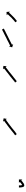

<svg xmlns="http://www.w3.org/2000/svg" viewBox="788 -1070 257 1872"><g transform="rotate(-90 916.0 -133.5)"><path d="M45 -75Q45 -75 45 -75Q45 -75 45 -75Q45 -75 45 -75Q45 -75 45 -75Q45 -73 45 -70Q45 -70 45 -70Q45 -70 45 -70Q45 -70 45 -70Q45 -70 45 -70Q45 -67 45 -63Q45 -63 45 -63.5Q45 -64 45 -64Q45 -64 45 -64Q45 -64 45 -64Q46 -59 46 -55Q46 -55 46 -55Q46 -55 46 -55Q46 -55 46 -55Q46 -55 46 -55Q47 -51 48 -47Q48 -47 48 -47Q48 -47 48 -47Q48 -47 48 -47.5Q48 -48 48 -48Q49 -44 50 -42Q50 -42 49.5 -42Q49 -42 49 -42Q49 -42 49 -42Q49 -42 49 -42Q50 -42 50 -41Q55 -34 49 -28Q43 -22 36 -27Q29 -32 32.5 -40Q36 -48 45 -45Q45 -45 44 -45Q44 -45 44 -45Q45 -45 48 -45Q48 -45 47 -45Q46 -45 46 -45Q47 -45 49 -46Q49 -46 49 -46Q49 -46 49 -46Q49 -45 48.5 -45Q48 -45 48 -45Q52 -47 55 -49Q55 -49 55 -49Q55 -49 55 -49Q55 -49 55 -49Q55 -49 55 -49Q59 -51 62 -54Q62 -54 62 -54Q62 -54 62 -54Q62 -54 62 -54Q62 -54 62 -54Q66 -56 69 -59Q69 -59 69 -59Q69 -59 69 -59Q69 -59 69 -59Q69 -59 69 -59Q72 -61 74 -64Q74 -64 74 -64Q74 -64 74 -64Q74 -64 74 -64Q74 -64 74 -64Q76 -65 78 -67Q78 -67 79 -68L70 -77H103L102 -44L93 -54Q92 -53 91 -52Q90 -51 88 -49Q88 -49 88 -49Q88 -49 88 -49Q88 -49 88 -49Q88 -49 88 -49Q85 -46 82 -44Q82 -44 82 -44Q82 -44 82 -44Q82 -44 82 -44Q82 -44 82 -44Q78 -41 74 -38Q74 -38 74 -38Q74 -38 74 -38Q74 -38 74 -38Q74 -38 74 -38Q70 -34 65 -32Q65 -32 65 -32Q65 -32 65 -32Q65 -31 65 -31Q65 -31 65 -31Q60 -29 56 -27Q56 -27 56 -27Q56 -27 56 -27Q56 -27 55.5 -27Q55 -27 55 -27Q52 -25 49 -25Q49 -25 48 -25Q48 -25 47 -25Q43 -25 40 -26Q40 -26 39 -26Q39 -26 39 -26Q39 -26 39 -26Q40 -26 40 -26Q41 -25 42 -26Q52 -27 51 -38Q51 -39 49 -41.5Q47 -44 48 -43Q55 -38 47 -30Q39 -23 34 -29Q33 -31 32 -33Q32 -33 32 -33Q32 -33 31 -33Q31 -33 31 -33.5Q31 -34 31 -34Q30 -37 28 -42Q28 -42 28 -42Q28 -42 28 -42Q28 -42 28 -42.5Q28 -43 28 -43Q27 -47 26 -53Q26 -53 26 -53Q26 -53 26 -53Q26 -53 26 -53Q26 -53 26 -53Q26 -58 25 -62Q25 -62 25 -62Q25 -62 25 -62Q25 -62 25 -62Q25 -62 25 -62Q25 -66 25 -70Q25 -70 25 -70Q25 -70 25 -70Q25 -70 25 -70Q25 -70 25 -70Q25 -73 25 -75Q25 -75 25 -75Q25 -75 25 -75Q25 -75 25 -75Q25 -75 25 -75Q25 -76 25 -77H45Q45 -76 45 -75Z M535 -115Q536 -116 539 -118Q539 -118 539 -118Q539 -118 539 -118Q539 -118 539 -118Q539 -118 539 -118Q541 -120 545 -123Q545 -123 545 -123Q545 -123 545 -123Q545 -123 545 -122.5Q545 -122 545 -122Q549 -125 554 -129Q558 -133 564 -137Q569 -141 575 -146Q578 -149 581.5 -151.5Q585 -154 588 -156Q595 -162 601 -167Q608 -172 614 -177Q621 -182 627 -187Q634 -192 640 -196Q645 -201 651 -205Q656 -208 660 -211V-212Q664 -214 668 -217Q671 -219 673 -220Q674 -221 674 -221L667 -232L699 -226L693 -194L686 -205Q685 -204 684 -204Q682 -202 679 -200Q676 -198 672 -195Q667 -192 662 -188H663Q657 -185 651 -180Q646 -176 639 -171Q633 -166 626 -161Q620 -156 613 -151Q607 -146 600 -141Q597 -138 594 -135.5Q591 -133 588 -131Q581 -126 576 -121Q571 -117 566 -113Q561 -110 557 -107Q557 -107 557 -107Q557 -107 557 -107Q557 -107 557 -107Q557 -107 557 -107Q553 -104 550 -102Q550 -102 550 -102Q550 -102 550 -102Q550 -102 550 -102Q550 -102 550 -102Q548 -100 546 -99Q545 -98 545 -98L533 -114Q534 -114 535 -115Z M1050 -115Q1050 -115 1050 -115Q1050 -115 1050 -115Q1050 -115 1049.5 -115Q1049 -115 1049 -115Q1051 -116 1053 -118Q1053 -118 1053 -118Q1053 -118 1053 -117Q1053 -117 1053 -117Q1053 -117 1053 -117Q1056 -120 1060 -122Q1063 -125 1068 -129Q1073 -133 1078 -137Q1084 -141 1090 -147Q1093 -149 1096 -151.5Q1099 -154 1102 -157Q1109 -162 1115 -167Q1122 -172 1128 -177Q1135 -182 1141 -187Q1147 -192 1153 -197Q1158 -201 1164 -205Q1168 -209 1173 -212Q1177 -215 1180 -218Q1182 -220 1184 -221Q1185 -222 1186 -222L1178 -233L1210 -228L1206 -196L1198 -206Q1197 -206 1196 -205Q1194 -204 1192 -202Q1189 -199 1185 -196Q1181 -193 1176 -189Q1171 -185 1165 -181Q1159 -177 1153 -172Q1147 -167 1141 -162Q1134 -157 1128 -151Q1122 -146 1115 -141Q1112 -138 1109 -135.5Q1106 -133 1102 -131Q1096 -126 1091 -122Q1085 -117 1080 -113Q1076 -110 1072 -107Q1068 -104 1065 -101Q1065 -101 1065 -101Q1065 -101 1065 -101Q1065 -101 1065 -101Q1065 -101 1065 -101Q1063 -100 1061 -99Q1061 -99 1061 -99Q1061 -99 1061 -99Q1061 -98 1061 -98Q1061 -98 1061 -98Q1060 -98 1060 -98L1048 -114Q1049 -114 1050 -115ZM1572 -223Q1571 -223 1567 -221Q1566 -220 1564 -219Q1562 -218 1560 -217Q1557 -216 1554.5 -214.5Q1552 -213 1550 -212Q1547 -210 1544 -208.5Q1541 -207 1538 -206Q1534 -204 1531 -202.5Q1528 -201 1524 -199Q1521 -197 1517.5 -195.5Q1514 -194 1510 -192Q1506 -190 1502.5 -188Q1499 -186 1495 -184Q1492 -183 1488 -181Q1484 -179 1480 -177Q1477 -175 1473.5 -173.5Q1470 -172 1466 -170Q1463 -168 1459.5 -166.5Q1456 -165 1453 -163Q1450 -162 1447 -160.5Q1444 -159 1441 -157Q1438 -156 1435.5 -154.5Q1433 -153 1431 -152Q1428 -151 1423 -148Q1422 -147 1420.5 -146.5Q1419 -146 1418 -146Q1417 -145 1416 -145L1422 -133L1391 -143L1401 -174L1407 -162Q1407 -162 1409 -163Q1411 -165 1414 -166Q1416 -167 1418 -168Q1420 -169 1422 -170Q1425 -172 1432 -175Q1435 -176 1438 -177.5Q1441 -179 1444 -181Q1447 -183 1450.5 -184.5Q1454 -186 1457 -188Q1465 -192 1471 -195Q1475 -197 1479 -198.5Q1483 -200 1486 -202Q1490 -204 1493.5 -206Q1497 -208 1501 -210Q1505 -212 1508.5 -213.5Q1512 -215 1515 -217Q1519 -219 1522 -220.5Q1525 -222 1529 -224Q1532 -225 1535 -226.5Q1538 -228 1541 -230Q1547 -233 1551 -235Q1553 -236 1555 -237Q1557 -238 1558 -239Q1560 -239 1561 -240Q1562 -241 1563 -241Q1566 -242 1565 -242L1574 -224Q1574 -224 1572 -223Z M1636 -113Q1637 -114 1639 -115Q1640 -116 1643 -118Q1643 -118 1643 -118Q1643 -118 1643 -118Q1643 -118 1643 -118Q1643 -118 1643 -118Q1645 -120 1648 -122Q1648 -122 1648 -122Q1648 -122 1648 -122Q1648 -122 1648 -122Q1648 -122 1648 -122Q1651 -125 1654 -127Q1654 -127 1654 -127Q1654 -127 1654 -127Q1654 -127 1654 -127Q1654 -127 1654 -127Q1657 -130 1661 -133Q1661 -133 1661 -133Q1661 -133 1661 -133Q1661 -133 1661 -133Q1661 -133 1661 -133Q1665 -136 1668 -140Q1668 -140 1668 -140Q1668 -140 1668 -140Q1668 -140 1668 -140Q1668 -140 1668 -140Q1672 -143 1676 -147Q1676 -147 1676 -147Q1676 -147 1676 -146Q1676 -146 1676 -146Q1676 -146 1676 -146Q1679 -150 1683 -154Q1683 -154 1683 -154Q1683 -154 1683 -154Q1683 -154 1683 -154Q1683 -154 1683 -154Q1686 -157 1690 -161Q1690 -161 1690 -161Q1690 -161 1690 -161Q1690 -161 1690 -161Q1690 -161 1690 -161Q1693 -164 1696 -168Q1699 -171 1702 -174Q1705 -177 1707 -179Q1709 -182 1711 -183Q1712 -185 1713 -186Q1713 -187 1714 -187L1704 -196L1736 -198L1739 -165L1729 -174Q1728 -174 1728 -173Q1727 -172 1726 -170Q1724 -168 1722 -166Q1719 -163 1717 -160Q1714 -157 1711 -154Q1708 -151 1704 -147Q1704 -147 1704 -147Q1704 -147 1704 -147Q1704 -147 1704 -147Q1704 -147 1704 -147Q1701 -143 1697 -140Q1697 -140 1697 -140Q1697 -140 1697 -140Q1697 -140 1697 -140Q1697 -140 1697 -140Q1693 -136 1689 -132Q1689 -132 1689 -132Q1689 -132 1689 -132Q1689 -132 1689 -132Q1689 -132 1689 -132Q1686 -128 1682 -125Q1682 -125 1682 -125Q1682 -125 1682 -125Q1682 -125 1682 -125Q1682 -125 1682 -125Q1678 -121 1674 -118Q1674 -118 1674 -118Q1674 -118 1674 -118Q1674 -118 1674 -118Q1674 -118 1674 -118Q1670 -115 1667 -112Q1667 -112 1667 -112Q1667 -112 1667 -112Q1667 -112 1667 -112Q1667 -112 1667 -112Q1664 -109 1660 -107Q1660 -107 1660 -106.5Q1660 -106 1660 -106Q1660 -106 1660 -106Q1660 -106 1660 -106Q1657 -104 1655 -102Q1655 -102 1655 -102Q1655 -102 1655 -102Q1655 -102 1655 -102Q1655 -102 1655 -102Q1652 -100 1650 -99Q1649 -98 1648 -97Q1647 -96 1647 -96L1635 -112Q1635 -113 1636 -113Z"/></g></svg>

Font: FRB American Cursive Just Arrows Black
Style: Bold Italic
Weight: 900
Italic angle: -25°
Version: Version 2.0;Modular Font Editor K font №1